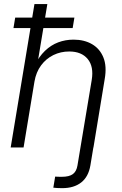

<svg xmlns="http://www.w3.org/2000/svg" viewBox="-20 -748 618 974"><path d="M295.4 206.5Q282.2 206.5 270.3 205.8Q258.3 205.1 250.5 204.1L259.8 147.9Q267.6 148.4 277.3 148.7Q287.1 148.9 293.5 148.9Q331.5 148.9 349.9 135Q368.2 121.1 373 91.3L388.2 0H453.6L438.5 91.3Q428.7 148.9 391.8 177.7Q355 206.5 295.4 206.5ZM154.8 -334 99.6 0H34.2L154.8 -727.5H220.2L168 -413.1H154.3Q177.2 -460.4 208 -490Q238.8 -519.5 275.4 -533.2Q312 -546.9 353 -546.9Q407.7 -546.9 447.3 -523.7Q486.8 -500.5 504.6 -456.3Q522.5 -412.1 511.2 -347.2L454.1 0H388.2L445.3 -342.3Q456.5 -410.2 425 -448.5Q393.6 -486.8 331.1 -486.8Q288.1 -486.8 251 -468.8Q213.9 -450.7 188.5 -416.5Q163.1 -382.3 154.8 -334ZM48.3 -605.5 57.1 -658.7H357.4L348.6 -605.5Z"/></svg>

Font: Inter 18pt Light
Style: Italic
Weight: 300
Italic angle: -9.3988°
Designer: Rasmus Andersson
Foundry: rsms
Version: Version 4.001;git-66647c0bb